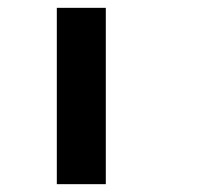

<svg xmlns="http://www.w3.org/2000/svg" viewBox="-20 -1050 540 490"><path d="M125 -580V-1030H250V-580Z"/></svg>

Font: 2P VHS
Style: Regular
Weight: 400
Designer: CodeMan38
Foundry: CodeMan38
Version: Version 3.000